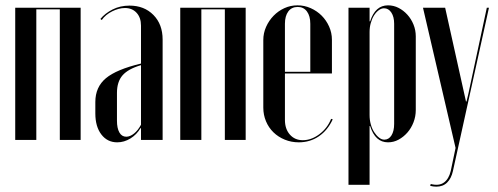

<svg xmlns="http://www.w3.org/2000/svg" viewBox="-20 -524 1864 719"><path d="M282 -495V0H204V-489H116V0H37V-495Z M337 -142Q337 -198 376.5 -231Q416 -264 508 -286V-428Q508 -458 491.5 -476Q475 -494 448 -494Q425 -494 400 -481.5Q375 -469 361 -449L356 -453Q373 -474 401.5 -488.5Q430 -503 465 -503Q520 -503 554.5 -468Q589 -433 589 -376V0H508V-44H506Q492 -20 468.5 -5.5Q445 9 419 9Q382 9 359.5 -20.5Q337 -50 337 -99ZM453 -12Q467 -12 482 -24Q497 -36 508 -57V-280Q460 -266 439 -242Q418 -218 418 -176V-72Q418 -44 427 -28Q436 -12 453 -12Z M900 -495V0H822V-489H734V0H655V-495Z M966 -374Q966 -400 976.5 -423.5Q987 -447 1004.5 -465Q1022 -483 1045 -493.5Q1068 -504 1094 -504Q1120 -504 1143.5 -493.5Q1167 -483 1184.5 -465.5Q1202 -448 1212.5 -424.5Q1223 -401 1223 -375V-249H1047V-75Q1047 -41 1065.5 -20Q1084 1 1114 1Q1146 1 1176 -21.5Q1206 -44 1220 -79L1226 -77Q1207 -36 1174 -13.5Q1141 9 1099 9Q1071 9 1046.5 -1Q1022 -11 1004 -28.5Q986 -46 976 -70Q966 -94 966 -121ZM1142 -255V-435Q1142 -464 1129.5 -481Q1117 -498 1095 -498Q1072 -498 1059.5 -481Q1047 -464 1047 -435V-255Z M1285 -495H1364V-444H1366Q1385 -504 1433 -504Q1454 -504 1472.5 -494.5Q1491 -485 1505.5 -469Q1520 -453 1528.5 -432Q1537 -411 1537 -388V-112Q1537 -88 1528.5 -66Q1520 -44 1505.5 -27.5Q1491 -11 1472.5 -1Q1454 9 1433 9Q1385 9 1366 -52H1364V168H1285ZM1364 -93Q1364 -75 1368.5 -58.5Q1373 -42 1381 -29.5Q1389 -17 1399 -9Q1409 -1 1419 -1Q1436 -1 1446 -17Q1456 -33 1456 -60V-435Q1456 -461 1445.5 -477Q1435 -493 1418 -493Q1408 -493 1398 -485.5Q1388 -478 1380.5 -466Q1373 -454 1368.5 -438Q1364 -422 1364 -404Z M1647 -495 1725 -144H1727L1734 -173L1803 -495H1811L1676 117Q1670 144 1654.5 159.5Q1639 175 1614 175Q1603 175 1591 172L1593 165Q1624 173 1642.5 159.5Q1661 146 1668 116L1686 30L1564 -495Z"/></svg>

Font: Moniqa SemBd Narrow Display
Style: Regular
Weight: 600
Width: 4
Designer: Rajesh Rajput
Foundry: Rajesh Rajput
Version: Version 1.000